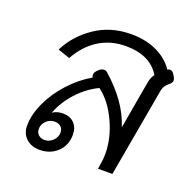

<svg xmlns="http://www.w3.org/2000/svg" viewBox="-112 -717 845 840"><g transform="rotate(20 311.0 -296.5)"><path d="M69 -71Q69 -123 95.5 -180Q122 -237 167.5 -286.5Q213 -336 267 -367Q263 -373 263 -378Q263 -392 280 -406Q291 -416 302 -416Q312 -416 319 -409Q371 -363 406.5 -313.5Q442 -264 461 -206L501 -434Q507 -458 517 -469Q471 -546 357 -546Q287 -546 232 -511.5Q177 -477 141 -412L85 -431Q121 -504 193.5 -553.5Q266 -603 362 -603Q429 -603 480.5 -579Q532 -555 562 -511Q568 -515 573 -515Q586 -515 595 -498Q604 -485 604 -476Q604 -464 589 -453Q570 -437 566 -417L492 0H425L429 -26Q433 -45 433 -71Q433 -145 398 -220Q363 -295 310 -334Q258 -309 215.5 -263.5Q173 -218 151 -161Q171 -175 199 -175Q232 -175 251.5 -155Q271 -135 271 -102Q271 -52 238 -21Q205 10 156 10Q117 10 93 -12.5Q69 -35 69 -71ZM217 -93Q217 -109 206 -119Q195 -129 177 -129Q155 -129 138.5 -113Q122 -97 122 -75Q122 -59 133 -48.5Q144 -38 161 -38Q184 -38 200.5 -54.5Q217 -71 217 -93Z"/></g></svg>

Font: Niramit Light
Style: Italic
Weight: 300
Italic angle: -10°
Designer: Katatrad Aksorn Co.,Ltd.
Foundry: Cadson Demak Co.,Ltd.
Version: Version 1.000; ttfautohint (v1.6)